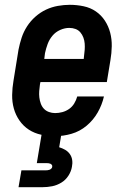

<svg xmlns="http://www.w3.org/2000/svg" viewBox="-20 -558 540 798"><path d="M209 8Q180 8 151.5 2Q123 -4 100 -19Q77 -34 61 -57Q45 -80 37.5 -107Q30 -134 30.5 -163.5Q31 -193 36 -222L57 -352Q62 -377 70 -401.5Q78 -426 92.5 -448.5Q107 -471 127.5 -489Q148 -507 171.5 -518Q195 -529 220.5 -533.5Q246 -538 270 -538Q299 -538 327.5 -532Q356 -526 378.5 -510.5Q401 -495 416 -472Q431 -449 438 -422Q445 -395 444.5 -366Q444 -337 439 -308L424 -217H148L146 -207Q144 -193 143 -179.5Q142 -166 143.5 -153Q145 -140 149.5 -127.5Q154 -115 162.5 -106Q171 -97 183.5 -92.5Q196 -88 209 -88Q224 -88 239 -92Q254 -96 267 -105Q280 -114 288.5 -128Q297 -142 301 -157H412Q404 -122 386 -90.5Q368 -59 340 -35.5Q312 -12 277.5 -2Q243 8 209 8ZM164 -313H328L329 -323Q331 -337 332 -350.5Q333 -364 332 -377Q331 -390 326.5 -402Q322 -414 314 -423.5Q306 -433 294 -437.5Q282 -442 268 -442Q249 -442 230 -433.5Q211 -425 198 -409.5Q185 -394 178 -375Q171 -356 167 -337ZM57 220 69 150H169Q173 150 177.5 149.5Q182 149 186 147.5Q190 146 193.5 142.5Q197 139 197 135Q198 131 195.5 127.5Q193 124 189.5 122.5Q186 121 182 120.5Q178 120 174 120H133L153 0H235L226 54Q239 58 250.5 64.5Q262 71 270 82Q278 93 280 107Q282 121 279 135Q276 154 264.5 172Q253 190 235 201Q217 212 197 216Q177 220 157 220Z"/></svg>

Font: Iosevka Curly Slab Oblique
Style: Bold
Weight: 700
Italic angle: -9°
Monospace: yes
Designer: Belleve Invis
Foundry: Belleve Invis
Version: Version 11.1.0; ttfautohint (v1.8.3)